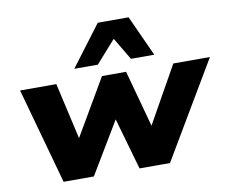

<svg xmlns="http://www.w3.org/2000/svg" viewBox="-82 -876 1183 981"><g transform="rotate(-10 509.0 -385.0)"><path d="M171 0 33 -498H221L291 -190H278L458 -498H583L667 -190H655L828 -498H1018L723 0H565L473 -322H521L328 0ZM325 -559 484 -770H644L740 -559H619L550 -675L447 -559Z"/></g></svg>

Font: Nunito Sans 10pt SemiExpanded Black
Style: Italic
Weight: 900
Width: 6
Italic angle: -9°
Designer: Vernon Adams
Foundry: Vernon Adams
Version: Version 3.101;gftools[0.9.27]